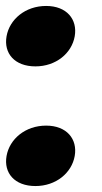

<svg xmlns="http://www.w3.org/2000/svg" viewBox="-20 -617 342 645"><path d="M231 -93C241 -150 204 -195 135 -195C65 -195 12 -150 2 -93C-8 -36 29 8 99 8C168 8 221 -36 231 -93ZM231 -495C241 -552 204 -597 135 -597C65 -597 12 -552 2 -495C-8 -438 29 -394 99 -394C168 -394 221 -438 231 -495Z"/></svg>

Font: SVN-Poppins ExtraBold
Style: Italic
Weight: 800
Italic angle: -10°
Designer: Ninad Kale (Devanagari), Jonny Pinhorn (Latin)
Foundry: Indian Type Foundry
Version: Version 3.002 2017